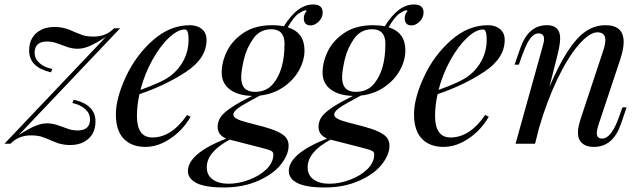

<svg xmlns="http://www.w3.org/2000/svg" viewBox="-59 -640 2861 855"><path d="M358.9 -477.1Q413.1 -477.1 449.2 -514.2H476.1L24.9 -39.1Q69.8 -67.4 97.7 -79.1Q125.5 -90.8 150.6 -90.8Q175.8 -90.8 202.1 -81.1Q228.5 -71.3 247.1 -65.2Q265.6 -59.1 287.1 -59.1Q341.8 -59.1 341.8 -108.9Q341.8 -135.3 320.1 -154.5Q298.3 -173.8 263.2 -181.2L269 -195.8Q366.2 -174.3 366.2 -99.1Q366.2 -37.1 316.4 -8.8Q290.5 5.9 253.2 5.9Q215.8 5.9 183.3 -8.3Q150.9 -22.5 130.6 -29.8Q110.4 -37.1 78.1 -37.1Q23.9 -37.1 -12.2 0H-39.1L412.1 -475.1Q366.7 -446.3 339.1 -434.6Q311.5 -422.9 286.4 -422.9Q261.2 -422.9 234.9 -432.9Q208.5 -442.9 189.9 -449Q171.4 -455.1 149.9 -455.1Q95.2 -455.1 95.2 -404.8Q95.2 -378.4 116.9 -359.1Q138.7 -339.8 173.8 -333L168 -317.9Q70.8 -340.3 70.8 -415Q70.8 -477.1 120.6 -505.4Q146.5 -520 183.8 -520Q221.2 -520 253.7 -505.9Q286.1 -491.7 306.4 -484.4Q326.7 -477.1 358.9 -477.1Z M764.6 -508.8Q732.4 -508.8 692.9 -471.4Q653.3 -434.1 618.9 -371.8Q584.5 -309.6 566.4 -239.7Q665 -274.4 702.4 -303.7Q739.7 -333 760.3 -374.3Q780.8 -415.5 780.8 -462.2Q780.8 -508.8 764.6 -508.8ZM588.9 14.2Q526.9 14.2 491.9 -22.2Q457 -58.6 457 -130.6Q457 -202.6 501.5 -298.1Q545.9 -393.6 621.8 -460.7Q697.8 -527.8 786.6 -527.8Q818.8 -527.8 839.8 -510.7Q860.8 -493.7 860.8 -461.9Q860.8 -380.9 770.5 -320.8Q680.2 -260.7 562 -220.7Q550.8 -170.9 550.8 -124Q550.8 -27.8 619.6 -27.8Q705.1 -27.8 773.9 -127.9L790 -120.1Q744.6 -42.5 668.5 -4.9Q629.4 14.2 588.9 14.2Z M861.8 105Q861.8 140.1 888.2 159.2Q914.6 178.2 958.7 178.2Q1002.9 178.2 1050 160.6Q1097.2 143.1 1127.7 113.3Q1158.2 83.5 1158.2 47.9Q1158.2 36.6 1148.4 31.7Q1138.7 26.9 1121.6 22.5Q1104.5 18.1 1098.1 16.1L963.9 -18.1Q861.8 36.6 861.8 105ZM1015.1 -295.9Q1015.1 -231 1075.2 -231Q1126.5 -230.5 1156.2 -265.6Q1208 -326.2 1208 -444.8Q1208 -509.8 1148.9 -509.8Q1098.1 -509.8 1068.4 -467.5Q1038.6 -425.3 1026.9 -374.5Q1015.1 -323.7 1015.1 -295.9ZM1323.2 -526.9Q1293.9 -527.3 1293.9 -559.6Q1293.9 -576.2 1307.1 -591.8Q1305.2 -593.8 1299.1 -593.8Q1293 -593.8 1271.7 -580.3Q1250.5 -566.9 1222.2 -518.6Q1296.9 -495.6 1296.9 -416Q1296.9 -370.1 1272 -325.9Q1247.1 -281.7 1201.7 -251.2Q1156.2 -220.7 1098.6 -214.4Q1082.5 -205.6 1048.1 -187Q1013.7 -168.5 996.8 -154.8Q980 -141.1 980 -128.9Q980 -110.4 1040 -95.2L1112.8 -76.2Q1190.4 -55.2 1212.9 -29.3Q1226.6 -13.7 1226.1 9.8Q1226.1 48.8 1192.1 92Q1158.2 135.3 1090.8 165Q1023.4 194.8 938.7 194.8Q854 194.8 815.9 175Q777.8 155.3 777.8 122.1Q777.8 43.9 948.2 -22.9Q910.2 -39.1 910.2 -75.2Q910.2 -96.7 921.9 -116.2Q946.3 -155.8 1064 -212.9Q1001 -214.4 964.6 -241.7Q928.2 -269 928.2 -316.4Q928.2 -363.8 951.7 -411.9Q975.1 -460 1025.9 -493.9Q1076.7 -527.8 1153.8 -527.8Q1182.1 -527.8 1205.1 -522.9Q1265.6 -620.1 1335 -620.1Q1377.9 -620.1 1377.9 -585Q1377.9 -554.7 1349.6 -535.2Q1336.9 -526.4 1323.2 -526.9Z M1311 105Q1311 140.1 1337.4 159.2Q1363.8 178.2 1408 178.2Q1452.1 178.2 1499.3 160.6Q1546.4 143.1 1576.9 113.3Q1607.4 83.5 1607.4 47.9Q1607.4 36.6 1597.7 31.7Q1587.9 26.9 1570.8 22.5Q1553.7 18.1 1547.4 16.1L1413.1 -18.1Q1311 36.6 1311 105ZM1464.4 -295.9Q1464.4 -231 1524.4 -231Q1575.7 -230.5 1605.5 -265.6Q1657.2 -326.2 1657.2 -444.8Q1657.2 -509.8 1598.1 -509.8Q1547.4 -509.8 1517.6 -467.5Q1487.8 -425.3 1476.1 -374.5Q1464.4 -323.7 1464.4 -295.9ZM1772.5 -526.9Q1743.2 -527.3 1743.2 -559.6Q1743.2 -576.2 1756.3 -591.8Q1754.4 -593.8 1748.3 -593.8Q1742.2 -593.8 1720.9 -580.3Q1699.7 -566.9 1671.4 -518.6Q1746.1 -495.6 1746.1 -416Q1746.1 -370.1 1721.2 -325.9Q1696.3 -281.7 1650.9 -251.2Q1605.5 -220.7 1547.9 -214.4Q1531.7 -205.6 1497.3 -187Q1462.9 -168.5 1446 -154.8Q1429.2 -141.1 1429.2 -128.9Q1429.2 -110.4 1489.3 -95.2L1562 -76.2Q1639.6 -55.2 1662.1 -29.3Q1675.8 -13.7 1675.3 9.8Q1675.3 48.8 1641.4 92Q1607.4 135.3 1540 165Q1472.7 194.8 1387.9 194.8Q1303.2 194.8 1265.1 175Q1227.1 155.3 1227.1 122.1Q1227.1 43.9 1397.5 -22.9Q1359.4 -39.1 1359.4 -75.2Q1359.4 -96.7 1371.1 -116.2Q1395.5 -155.8 1513.2 -212.9Q1450.2 -214.4 1413.8 -241.7Q1377.4 -269 1377.4 -316.4Q1377.4 -363.8 1400.9 -411.9Q1424.3 -460 1475.1 -493.9Q1525.9 -527.8 1603 -527.8Q1631.3 -527.8 1654.3 -522.9Q1714.8 -620.1 1784.2 -620.1Q1827.1 -620.1 1827.1 -585Q1827.1 -554.7 1798.8 -535.2Q1786.1 -526.4 1772.5 -526.9Z M2092.3 -508.8Q2060.1 -508.8 2020.5 -471.4Q1981 -434.1 1946.5 -371.8Q1912.1 -309.6 1894 -239.7Q1992.7 -274.4 2030 -303.7Q2067.4 -333 2087.9 -374.3Q2108.4 -415.5 2108.4 -462.2Q2108.4 -508.8 2092.3 -508.8ZM1916.5 14.2Q1854.5 14.2 1819.6 -22.2Q1784.7 -58.6 1784.7 -130.6Q1784.7 -202.6 1829.1 -298.1Q1873.5 -393.6 1949.5 -460.7Q2025.4 -527.8 2114.3 -527.8Q2146.5 -527.8 2167.5 -510.7Q2188.5 -493.7 2188.5 -461.9Q2188.5 -380.9 2098.1 -320.8Q2007.8 -260.7 1889.6 -220.7Q1878.4 -170.9 1878.4 -124Q1878.4 -27.8 1947.3 -27.8Q2032.7 -27.8 2101.6 -127.9L2117.7 -120.1Q2072.3 -42.5 1996.1 -4.9Q1957 14.2 1916.5 14.2Z M2585.4 14.2Q2540.5 14.2 2522.5 -15.1Q2514.6 -27.8 2514.6 -52Q2514.6 -76.2 2531.7 -126L2626.5 -412.1Q2636.7 -441.9 2636.7 -461.4Q2636.7 -496.1 2601.3 -496.1Q2565.9 -496.1 2517.6 -440.2Q2469.2 -384.3 2422.6 -286.6Q2376 -189 2341.3 -69.8L2323.7 0H2236.8L2356.4 -429.2Q2363.8 -453.1 2363.8 -466.8Q2363.8 -491.2 2338.4 -491.2Q2313 -491.2 2290.5 -450.2Q2278.8 -428.2 2264.6 -389.2L2251.5 -352.1H2232.4L2257.8 -424.8Q2293 -527.8 2376.5 -527.8Q2435.5 -527.8 2435.5 -468.8Q2435.5 -441.9 2421.9 -388.2L2387.2 -251.5Q2470.2 -448.2 2550.3 -501Q2590.8 -527.8 2637.7 -527.8Q2718.3 -527.8 2718.3 -452.6Q2718.3 -422.9 2703.6 -377L2606.4 -85Q2598.6 -61.5 2598.6 -47.4Q2598.6 -22.9 2622.6 -22.9Q2664.6 -22.9 2699.7 -125L2712.9 -162.1H2731.4L2706.5 -88.9Q2671.4 14.2 2585.4 14.2Z"/></svg>

Font: PlayfairDisplay-Italic
Style: Italic
Weight: 400
Italic angle: -14°
Designer: Claus Eggers Sørensen
Foundry: Claus Eggers Sørensen
Version: Version 1.002;PS 001.002;hotconv 1.0.70;makeotf.lib2.5.58329